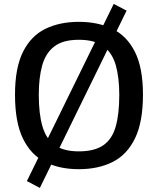

<svg xmlns="http://www.w3.org/2000/svg" viewBox="-20 -836 771 962"><path d="M179.7 105.5 114.7 71.3 549.8 -816.4 614.3 -782.7ZM374.5 11.7Q278.3 11.7 206.5 -24.2Q134.8 -60.1 95 -141.6Q55.2 -223.1 55.2 -361.3Q55.2 -496.6 95.5 -576.7Q135.7 -656.7 207.8 -691.7Q279.8 -726.6 375 -726.6Q470.7 -726.6 543 -691.7Q615.2 -656.7 655.8 -576.7Q696.3 -496.6 696.3 -361.8Q696.3 -225.1 656.7 -143.3Q617.2 -61.5 545.2 -24.9Q473.1 11.7 374.5 11.7ZM375 -77.6Q452.6 -77.6 496.8 -107.7Q541 -137.7 559.3 -200.4Q577.6 -263.2 577.6 -360.8Q577.6 -446.8 560.3 -508.5Q543 -570.3 499 -603.5Q455.1 -636.7 375 -636.7Q295.4 -636.7 252 -603.3Q208.5 -569.8 191.4 -508.1Q174.3 -446.3 174.3 -361.3Q174.3 -265.1 192.9 -202.1Q211.4 -139.2 255.4 -108.4Q299.3 -77.6 375 -77.6Z"/></svg>

Font: Pontano Sans
Style: Bold
Weight: 700
Designer: Vernon Adams
Foundry: Vernon Adams
Version: Version 2.001